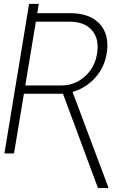

<svg xmlns="http://www.w3.org/2000/svg" viewBox="-20 -796 704 996"><path d="M114.3 -676.8 130.9 -775.9H181.2L165 -676.8ZM123 -727.5H344.7Q413.1 -727.5 459 -701.9Q504.9 -676.3 524.4 -629.2Q543.9 -582 533.2 -517.1Q524.9 -466.3 498.5 -425Q472.2 -383.8 432.4 -355.5Q392.6 -327.1 342.8 -315.4L328.6 -309.6H88.9L95.2 -352.5H300.3Q344.7 -353 383.5 -373.5Q422.4 -394 449.2 -431.4Q476.1 -468.8 483.4 -517.6Q496.1 -592.8 457.5 -638.4Q418.9 -684.1 337.9 -683.6H166L52.7 0H2.9ZM488.3 179.7 301.3 -324.2H354.5L542 175.8L541.5 179.7Z"/></svg>

Font: Inter 20pt ExtraLight
Style: Italic
Weight: 250
Italic angle: -9.3988°
Version: Version 4.001;git-66647c0bb